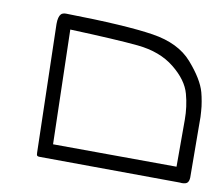

<svg xmlns="http://www.w3.org/2000/svg" viewBox="-57 -415 663 573"><g transform="rotate(10 274.5 -128.0)"><path d="M503.4 -96.7V45.4L128.9 43.5L120.1 -302.7Q260.7 -297.4 326.2 -291Q395 -284.2 438.5 -249Q482.4 -213.9 493.2 -173.8Q503.4 -136.7 503.4 -96.7ZM527.3 90.8Q539.6 90.8 544.2 85.9Q548.8 81.1 549.3 70.3Q548.3 -43 548.3 -74Q548.3 -105 548.1 -113.3Q547.9 -121.6 547.1 -129.4Q546.4 -137.2 545.7 -144.8Q544.9 -152.3 543.5 -159.2Q541 -173.8 537.6 -186.5Q527.3 -224.1 485.4 -272Q444.3 -318.8 364.7 -331.1Q281.2 -344.2 99.6 -347.2Q89.4 -347.2 84.5 -342.3Q76.7 -334 76.7 -312Q76.7 -310.5 86.4 76.2Q86.4 83.5 88.4 85.4Q90.3 87.4 95.7 87.4Q96.2 87.4 97.7 87.4L521 90.3Q524.4 90.8 527.3 90.8Z"/></g></svg>

Font: NaikaiFont
Style: ExtraLight
Weight: 200
Version: Version 1.89